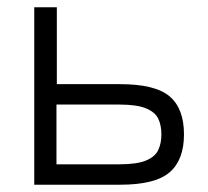

<svg xmlns="http://www.w3.org/2000/svg" viewBox="-20 -507 572 527"><path d="M74 0V-487H136V-276H310Q406 -276 445.5 -242.5Q485 -209 485 -138Q485 -68 445.5 -34Q406 0 310 0ZM135 -56H307Q356 -56 381 -66.5Q406 -77 414.5 -95.5Q423 -114 423 -138Q423 -163 414.5 -181Q406 -199 381 -209.5Q356 -220 307 -220H135Z"/></svg>

Font: Zen Kaku Gothic New
Style: Regular
Weight: 400
Designer: Yoshimichi Ohira
Foundry: Positype
Version: Version 1.001